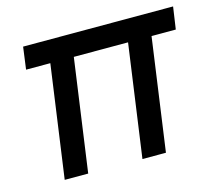

<svg xmlns="http://www.w3.org/2000/svg" viewBox="-83 -641 833 742"><g transform="rotate(-15 333.5 -269.5)"><path d="M89 0H183L246 -450H463L400 0H494L557 -450H654L667 -539H67L55 -450H152Z"/></g></svg>

Font: Mluvka Medium
Style: Italic
Weight: 500
Italic angle: -8°
Designer: Modified by Jiří Krblich, Original typeface by Gumpita Rahayu
Foundry: Gumpita Rahayu & Jiří Krblich
Version: Version 2.000;Glyphs 3.1.1 (3134)